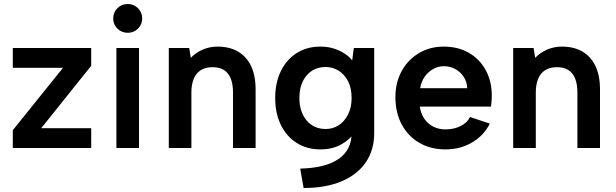

<svg xmlns="http://www.w3.org/2000/svg" viewBox="-20 -740 3078 960"><path d="M436 -411 186 -99H436V0H44V-89L295 -401H44V-500H436Z M562 -500H675V0H562ZM619 -576Q588 -576 567 -597Q546 -618 546 -647Q546 -678 567 -699Q588 -720 619 -720Q649 -720 670 -699Q691 -678 691 -647Q691 -618 670 -597Q649 -576 619 -576Z M824 -500H926L934 -451Q959 -477 993.5 -492Q1028 -507 1068 -507Q1127 -507 1169.5 -482.5Q1212 -458 1235 -410.5Q1258 -363 1258 -292V0H1145V-277Q1145 -340 1119.5 -372Q1094 -404 1043 -404Q991 -404 964 -371.5Q937 -339 937 -276V0H824Z M1749 -500H1851V-75Q1851 10 1809 71.5Q1767 133 1688 166.5Q1609 200 1498 200L1481 103Q1607 100 1672.5 55Q1738 10 1738 -74V-75H1751Q1728 -41 1684.5 -17Q1641 7 1581 7Q1515 7 1464 -25Q1413 -57 1384.5 -115Q1356 -173 1356 -250Q1356 -327 1384.5 -385Q1413 -443 1464 -475Q1515 -507 1581 -507Q1618 -507 1648.5 -497.5Q1679 -488 1702.5 -472.5Q1726 -457 1741 -438ZM1477 -250Q1477 -181 1513 -138Q1549 -95 1609 -95Q1644 -95 1673 -113.5Q1702 -132 1720 -167Q1738 -202 1738 -250Q1738 -300 1720 -334.5Q1702 -369 1672.5 -387Q1643 -405 1609 -405Q1549 -405 1513 -362.5Q1477 -320 1477 -250Z M2208 7Q2133 7 2076.5 -26Q2020 -59 1988.5 -118Q1957 -177 1957 -254Q1957 -327 1988 -384Q2019 -441 2074 -474Q2129 -507 2199 -507Q2270 -507 2324 -476Q2378 -445 2408.5 -389.5Q2439 -334 2439 -261Q2439 -249 2438 -235.5Q2437 -222 2435 -207H2079Q2084 -172 2101.5 -146.5Q2119 -121 2146 -107Q2173 -93 2208 -93Q2250 -93 2283.5 -110Q2317 -127 2330 -155L2429 -122Q2399 -62 2340 -27.5Q2281 7 2208 7ZM2316 -299Q2315 -330 2299 -355Q2283 -380 2257 -394.5Q2231 -409 2199 -409Q2171 -409 2146 -395Q2121 -381 2103.5 -356.5Q2086 -332 2081 -299Z M2546 -500H2648L2656 -451Q2681 -477 2715.5 -492Q2750 -507 2790 -507Q2849 -507 2891.5 -482.5Q2934 -458 2957 -410.5Q2980 -363 2980 -292V0H2867V-277Q2867 -340 2841.5 -372Q2816 -404 2765 -404Q2713 -404 2686 -371.5Q2659 -339 2659 -276V0H2546Z"/></svg>

Font: Albert Sans SemiBold
Style: Regular
Weight: 600
Designer: Andreas Rasmussen
Foundry: a.Foundry
Version: Version 1.025